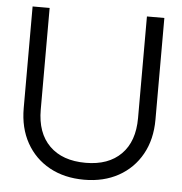

<svg xmlns="http://www.w3.org/2000/svg" viewBox="-49 -697 712 752"><g transform="rotate(5 307.0 -321.0)"><path d="M49 -650.5H116V-251Q116 -159 166.8 -108.8Q217.5 -58.5 309 -58.5Q398.5 -58.5 448.5 -108.8Q498.5 -159 498.5 -251V-650.5H567V-251Q567 -173 534.5 -114.8Q502 -56.5 443.8 -24.2Q385.5 8 309 8Q231 8 172.5 -24.2Q114 -56.5 81.5 -114.8Q49 -173 49 -251Z"/></g></svg>

Font: Overused Grotesk Book
Style: Regular
Weight: 375
Version: Version 0.004